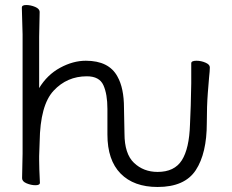

<svg xmlns="http://www.w3.org/2000/svg" viewBox="-20 -727 923 765"><path d="M474 -297 476 -195Q476 -114 514 -78Q552 -42 608 -42Q675 -42 704.5 -88.5Q734 -135 737 -231L740 -306Q742 -386 742 -395V-475Q742 -485 763 -485Q781 -485 798.5 -477.5Q816 -470 816 -459V-457Q816 -445 813 -418Q812 -409 808 -356.5Q804 -304 804 -237Q804 -116 760 -49Q716 18 608 18Q513 18 460.5 -35.5Q408 -89 408 -191V-293Q408 -352 392 -387.5Q376 -423 326 -423Q247 -423 193.5 -365.5Q140 -308 138 -162Q137 -129 136 -105V-89Q136 -59 139 1Q139 11 121.5 11Q104 11 86 3.5Q68 -4 68 -17L70 -115V-590L67 -697Q67 -707 84.5 -707Q102 -707 120 -699.5Q138 -692 138 -679L136 -580V-376Q168 -429 219.5 -457Q271 -485 322 -485Q414 -485 448 -422Q474 -376 474 -297Z"/></svg>

Font: LXGW WenKai
Style: Regular
Weight: 400
Designer: LXGW / Fontworks Inc.
Foundry: LXGW / Fontworks Inc.
Version: Version 1.520; June 14, 2025